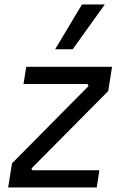

<svg xmlns="http://www.w3.org/2000/svg" viewBox="-20 -830 528 850"><path d="M301.8 -611.8H224.1L342.8 -810.1H443.8ZM408.2 0H16.1L33.2 -106.9L372.1 -449.2L367.2 -458H84L96.2 -534.2H476.1L459 -426.8L119.1 -84L124 -76.2H419.9Z"/></svg>

Font: Sora Italic
Style: Regular
Weight: 400
Designer: Jonathan Barnbrook, Julián Moncada
Foundry: Barnbrook Fonts
Version: Version 2.000